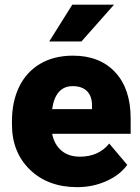

<svg xmlns="http://www.w3.org/2000/svg" viewBox="-20 -770 584 800"><path d="M301.8 9.8Q180.2 9.8 105 -62.7Q29.8 -135.3 29.8 -251.5V-265.1Q29.8 -346.2 59.8 -408.2Q89.8 -470.2 147.5 -504.2Q205.1 -538.1 284.2 -538.1Q395.5 -538.1 460 -469Q524.4 -399.9 524.4 -276.4V-212.4H197.3Q206.1 -168 235.8 -142.6Q265.6 -117.2 313 -117.2Q391.1 -117.2 435.1 -171.9L510.3 -83Q479.5 -40.5 423.1 -15.4Q366.7 9.8 301.8 9.8ZM283.2 -411.1Q210.9 -411.1 197.3 -315.4H363.3V-328.1Q364.3 -367.7 343.3 -389.4Q322.3 -411.1 283.2 -411.1ZM281.2 -750.5H455.1L319.3 -597.2H185.1Z"/></svg>

Font: TypoPRO Roboto
Style: Regular
Weight: 900
Designer: Google
Version: Version 2.136; 2016